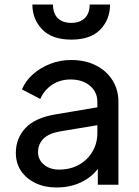

<svg xmlns="http://www.w3.org/2000/svg" viewBox="-20 -816 615 848"><path d="M230 12Q177 12 136.5 -7.5Q96 -27 73 -61Q50 -95 50 -141Q50 -205 92.5 -250.5Q135 -296 226 -311L410 -342V-366Q410 -410 377 -437.5Q344 -465 292 -465Q245 -465 210 -441.5Q175 -418 158 -379L77 -421Q92 -458 125 -487.5Q158 -517 202 -534Q246 -551 294 -551Q356 -551 403 -527.5Q450 -504 476.5 -462Q503 -420 503 -366V0H412V-70Q383 -32 336 -10Q289 12 230 12ZM148 -144Q148 -111 174 -89Q200 -67 241 -67Q291 -67 329 -88.5Q367 -110 388.5 -146.5Q410 -183 410 -229V-263L247 -236Q195 -227 171.5 -203Q148 -179 148 -144ZM295 -641Q210 -641 166.5 -686Q123 -731 123 -796H214Q214 -757 235 -736Q256 -715 295 -715Q333 -715 354.5 -736Q376 -757 376 -796H466Q466 -730 423 -685.5Q380 -641 295 -641Z"/></svg>

Font: Pitagon Sans Text Medium
Style: Regular
Weight: 500
Designer: Travis Tran
Foundry: Pitagon
Version: Version 1.000; ttfautohint (v1.8.4.7-5d5b);gftools[0.9.26]